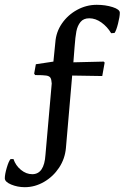

<svg xmlns="http://www.w3.org/2000/svg" viewBox="-74 -618 518 798"><path d="M72 -306 68 -312 75 -351 148 -362 156 -442Q159 -485 183.5 -520.5Q208 -556 246.5 -577Q285 -598 328 -598Q364 -598 394 -588.5Q424 -579 424 -565Q424 -549 416.5 -519.5Q409 -490 402 -481L388 -480Q372 -507 347.5 -524.5Q323 -542 297 -542Q273 -542 260.5 -526.5Q248 -511 243.5 -488Q239 -465 236 -423L231 -359L357 -362L361 -358L351 -302L226 -304L200 -3Q196 42 171.5 79Q147 116 109 138Q71 160 29 160Q-1 160 -27.5 149Q-54 138 -54 123Q-54 107 -46 79.5Q-38 52 -30 43H-18Q-9 70 13 88Q35 106 60 106Q110 106 115 25L141 -271Q140 -288 135.5 -295Q131 -302 118 -304Q105 -306 72 -306Z"/></svg>

Font: Alegreya Medium
Style: Italic
Weight: 500
Italic angle: -7°
Designer: Juan Pablo del Peral
Foundry: Huerta Tipografica
Version: Version 2.008; ttfautohint (v1.8)